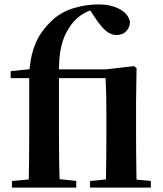

<svg xmlns="http://www.w3.org/2000/svg" viewBox="-20 -850 737 870"><path d="M34.1 0V-29.9L147.4 -40.2H233.9L325.6 -29.9V0ZM109.1 0Q111.1 -58.2 111.7 -117.4Q112.4 -176.6 112.4 -234.8V-496.1H28.4V-527.5L159.5 -541.2L112.1 -516.1Q116.6 -582 131.4 -627.3Q146.3 -672.7 169.8 -705Q193.4 -737.3 221.6 -762.7Q260.1 -796.8 314.7 -813.4Q369.3 -830 428.6 -830Q481.3 -830 521.6 -809Q561.8 -788.1 569 -750.3Q568 -725.6 551.9 -708.5Q535.8 -691.3 507.8 -691.3Q483.8 -691.3 462.3 -708.4Q440.9 -725.4 416.5 -761.2L383 -811.2V-817.4H410.2V-808.6Q377.5 -802.5 345.6 -780.3Q313.7 -758.1 291.6 -721.2Q269.3 -688.9 257.4 -638.6Q245.6 -588.4 247.1 -504.4V-234.8Q247.1 -176.6 248.1 -117.4Q249.1 -58.2 250.8 0ZM388.1 0V-29.9L493.5 -40.2H556.1L663.4 -29.9V0ZM458.3 0Q460.1 -25.5 460.6 -67.4Q461.1 -109.4 461.6 -154.8Q462.1 -200.3 462.1 -234.8V-331Q462.1 -384.3 461.2 -421.2Q460.3 -458 458.3 -496.1H180.6V-535.7H459.8L586.8 -550.4L598.8 -541.7L596.5 -388.7V-234.8Q596.5 -200.3 597 -154.8Q597.5 -109.4 598 -67.4Q598.5 -25.5 599.5 0Z"/></svg>

Font: Noto Serif HK ExtraLight
Style: Regular
Weight: 200
Designer: Ryoko NISHIZUKA 西塚涼子 (kana & ideographs); Frank Grießhammer (Latin, Greek & Cyrillic); Wenlong ZHANG 张文龙 (bopomofo); San
Foundry: Adobe
Version: Version 2.002-H1;hotconv 1.1.0;makeotfexe 2.6.0